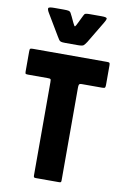

<svg xmlns="http://www.w3.org/2000/svg" viewBox="-101 -1002 693 1060"><g transform="rotate(10 245.0 -471.5)"><path d="M259 -886 273 -915Q281 -932 285 -937.5Q289 -943 314 -943H381Q410 -943 410 -935Q410 -927 400 -911L327 -789Q317 -774 310.5 -768.5Q304 -763 279 -763H208Q190 -763 183 -765.5Q176 -768 172 -774.5Q168 -781 161 -792L90 -911Q80 -928 82 -935.5Q84 -943 114 -943H168Q188 -943 196 -941Q204 -939 207.5 -932.5Q211 -926 218 -912L232 -882Q242 -860 245.5 -862.5Q249 -865 259 -886ZM20 -570V-681Q20 -695 23 -697.5Q26 -700 39 -700H454Q465 -700 467.5 -697Q470 -694 470 -683V-575Q470 -563 467.5 -559Q465 -555 452 -555H338Q325 -555 322.5 -549.5Q320 -544 320 -533V-13Q320 -5 318 -2.5Q316 0 308 0H177Q169 0 167 -3Q165 -6 165 -13V-535Q165 -550 162.5 -552.5Q160 -555 145 -555H37Q26 -555 23 -557Q20 -559 20 -570Z"/></g></svg>

Font: Railroad Gothic CC
Style: Bold
Weight: 700
Designer: indestructible type*
Foundry: Cowboy Collective
Version: Version 1.000